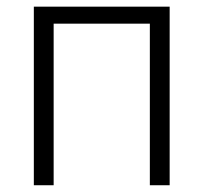

<svg xmlns="http://www.w3.org/2000/svg" viewBox="-20 -548 602 568"><path d="M481.9 0H423.3V-478H138.7V0H80.1V-528.3H481.9Z"/></svg>

Font: Melbourne
Style: Light
Weight: 300
Designer: Google
Version: Version 2.000980; 2014